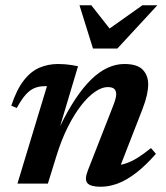

<svg xmlns="http://www.w3.org/2000/svg" viewBox="-20 -700 632 732"><path d="M44 -288.5 23 -297Q43.5 -358.5 70.5 -393.2Q97.5 -428 130.5 -442Q163.5 -456 201.5 -456Q215.5 -456 227.5 -455Q239.5 -454 251.5 -452.2Q263.5 -450.5 277.5 -447.5L207 -211.5L207.5 -215.5Q237 -276.5 267 -321.8Q297 -367 327.5 -396.8Q358 -426.5 389.8 -441.2Q421.5 -456 454 -456Q503.5 -456 524.2 -434.2Q545 -412.5 545 -378Q545 -360 539.8 -336.8Q534.5 -313.5 523 -283.5L427 -37L412.5 -69.5Q434.5 -69 457 -76Q479.5 -83 503.8 -98Q528 -113 555.5 -135.5L574.5 -113.5Q534 -67.5 497.5 -39.8Q461 -12 428 0Q395 12 364 12Q325 12 313.2 -1.8Q301.5 -15.5 314.5 -49L409 -290.5Q416.5 -309.5 419.8 -321.2Q423 -333 423 -341.5Q423 -353.5 415.8 -360.8Q408.5 -368 390.5 -368Q368.5 -368 342.5 -350.2Q316.5 -332.5 290 -298.8Q263.5 -265 239 -216.5Q214.5 -168 195.5 -106.5L162.5 0H46.5L159 -371.5Q157.5 -371.5 155.8 -371.5Q154 -371.5 152 -371.5Q131 -371.5 113.5 -365Q96 -358.5 79.5 -340.8Q63 -323 44 -288.5ZM580 -680 427.5 -515H334.5L283 -680H328L409.5 -576.5H377L523 -680Z"/></svg>

Font: Newsreader 16pt 16pt SemiBold
Style: Italic
Weight: 600
Italic angle: -17°
Version: Version 1.003